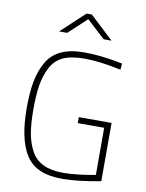

<svg xmlns="http://www.w3.org/2000/svg" viewBox="-100 -999 818 1074"><g transform="rotate(10 309.5 -462.0)"><path d="M361 -317V-351H547V-20Q418 5 327 5Q180 5 122.5 -84Q65 -173 65 -351Q65 -438 76.5 -500.5Q88 -563 116 -613Q172 -713 327 -713Q416 -713 516 -694L547 -688L544 -653Q418 -679 338 -679Q258 -679 213 -657Q168 -635 144.5 -589Q121 -543 112 -487.5Q103 -432 103 -351.5Q103 -271 112.5 -215.5Q122 -160 146 -116Q193 -29 327 -29Q401 -29 511 -49V-317ZM169 -804 303 -929H333L467 -804H422L318 -900L215 -804Z"/></g></svg>

Font: Titillium Web ExtraLight
Style: Regular
Weight: 275
Version: Version 1.002;PS 57.000;hotconv 1.0.70;makeotf.lib2.5.55311